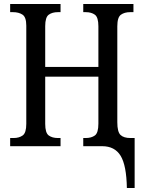

<svg xmlns="http://www.w3.org/2000/svg" viewBox="-20 -734 721 964"><path d="M617 210Q615 96 585.5 48Q556 0 493 0H398V-41H410Q439 -41 456.5 -54Q474 -67 474 -113V-349H207V-112Q207 -67 224.5 -54Q242 -41 271 -41H284V0H31V-41H48Q76 -41 94 -54Q112 -67 112 -112V-605Q112 -648 93 -660.5Q74 -673 45 -673H31V-714H284V-673H271Q242 -673 224.5 -660Q207 -647 207 -603V-398H474V-602Q474 -647 456.5 -660Q439 -673 410 -673H398V-714H650V-673H634Q605 -673 587 -660Q569 -647 569 -602V-120Q569 -72 585 -56.5Q601 -41 635 -41H656V210Z"/></svg>

Font: Noto Serif Condensed
Style: Regular
Weight: 400
Width: 3
Designer: Monotype Design Team
Foundry: Monotype Imaging Inc.
Version: Version 2.013; ttfautohint (v1.8.4.7-5d5b)